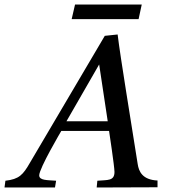

<svg xmlns="http://www.w3.org/2000/svg" viewBox="-44 -831 777 852"><path d="M-24 1H200L205 -29C165 -32 130 -30 130 -53C130 -84 228 -250 228 -250H440C440 -250 464 -92 464 -68C464 -27 433 -33 388 -29L385 1L655 0V-30C588 -33 572 -70 567 -103C535 -307 491 -571 478 -678L421 -672L89 -109C58 -55 41 -36 -20 -29ZM251 -293 396 -545 434 -293ZM274 -746H571L585 -811H289Z"/></svg>

Font: KpRoman
Style: SemiboldItalic
Weight: 600
Italic angle: -11°
Version: Version 0.66